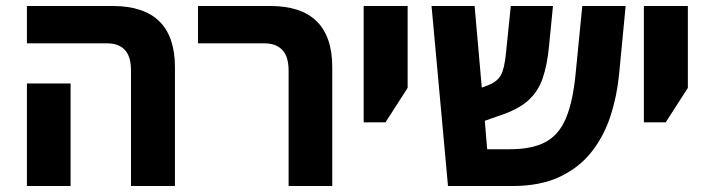

<svg xmlns="http://www.w3.org/2000/svg" viewBox="-20 -622 2375 642"><path d="M418 0V-386Q418 -433 397.5 -455Q377 -477 339 -477H70V-602H356Q565 -602 565 -397V0ZM70 0V-343H216V0Z M945 0V-386Q945 -433 924 -455Q903 -477 865 -477H642V-602H883Q1091 -602 1091 -397V0Z M1196 -213V-602H1343V-328L1269 -213Z M1478 0 1423 -602H1567L1591 -329L1612 -337Q1643 -349 1655 -371Q1667 -393 1672 -446L1688 -602H1829L1816 -470Q1810 -405 1794.5 -360Q1779 -315 1745 -285Q1711 -255 1649 -235L1601 -218L1609 -123H1685Q1759 -123 1804 -147Q1849 -171 1872.5 -227Q1896 -283 1905 -378L1927 -602H2072L2050 -373Q2043 -300 2021 -233Q1999 -166 1957.5 -113.5Q1916 -61 1851 -30.5Q1786 0 1693 0Z M2133 -213V-602H2280V-328L2206 -213Z"/></svg>

Font: Noto Sans Hebrew SemiCondensed
Style: Bold
Weight: 700
Width: 4
Designer: Monotype Design Team
Foundry: Monotype Imaging Inc.
Version: Version 2.004; ttfautohint (v1.8.4.7-5d5b)